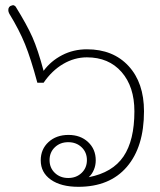

<svg xmlns="http://www.w3.org/2000/svg" viewBox="-20 -710 615 740"><path d="M535 -281Q535 -144 469 -67Q403 10 282 10Q215 10 176 -17.5Q137 -45 137 -92Q137 -135 167 -162.5Q197 -190 244 -190Q290 -190 319.5 -162.5Q349 -135 349 -92Q349 -73 342 -56Q335 -39 322 -27Q414 -45 456 -107Q498 -169 498 -281Q498 -376 448.5 -432.5Q399 -489 315 -489Q267 -489 223.5 -463.5Q180 -438 148 -391H124Q99 -484 76.5 -539.5Q54 -595 16 -657Q12 -664 12 -671Q12 -686 26 -689L30 -690Q35 -690 40 -685Q84 -614 105 -566.5Q126 -519 148 -437Q176 -475 219.5 -497.5Q263 -520 315 -520Q416 -520 475.5 -455.5Q535 -391 535 -281ZM315 -93Q315 -123 294.5 -142.5Q274 -162 243 -162Q212 -162 191.5 -142.5Q171 -123 171 -93Q171 -63 191.5 -43.5Q212 -24 243 -24Q274 -24 294.5 -43.5Q315 -63 315 -93Z"/></svg>

Font: Thasadith
Style: Regular
Weight: 400
Designer: Cadson Demak Co.,Ltd.
Foundry: Cadson Demak Co.,Ltd.
Version: Version 1.000; ttfautohint (v1.6)